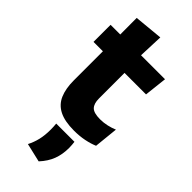

<svg xmlns="http://www.w3.org/2000/svg" viewBox="-274 -665 954 954"><g transform="rotate(45 203.0 -188.5)"><path d="M247.5 11Q182 11 143.2 -8.8Q104.5 -28.5 87.5 -68Q70.5 -107.5 70.5 -165.5V-440H222.5V-190Q222.5 -154 238.8 -137.2Q255 -120.5 299.5 -120.5Q324 -120.5 348 -126Q372 -131.5 391.5 -140L378.5 -13.5Q353 -2.5 319.8 4.2Q286.5 11 247.5 11ZM4.5 -369.5V-489.5H387L373.5 -369.5ZM72.5 -478.5 72 -605.5 223.5 -620 218 -478.5ZM288.5 48.5Q289.5 56.5 290.5 67.2Q291.5 78 291.5 88.5Q291.5 134 277.5 171.2Q263.5 208.5 231.5 243L133 220Q147.5 192 155 160.8Q162.5 129.5 162.5 90Q162.5 79.5 162 69.5Q161.5 59.5 160.5 48.5Z"/></g></svg>

Font: Anek Latin Medium
Style: Bold
Weight: 700
Version: Version 1.003